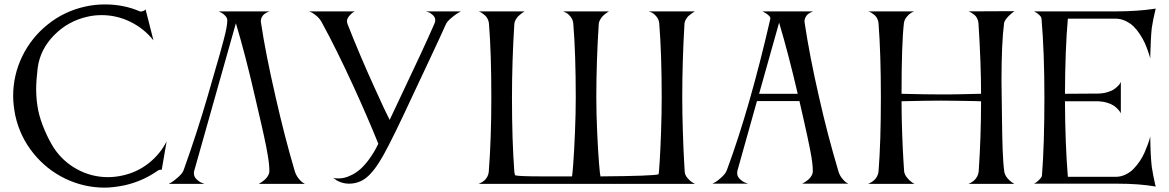

<svg xmlns="http://www.w3.org/2000/svg" viewBox="-20 -839 5332 876"><path d="M151.9 -528.8Q145 -470.7 145 -432.1Q145 -381.8 154.8 -333Q164.1 -290.5 184.1 -244.1Q204.1 -197.8 225.1 -165Q266.1 -102.5 331.8 -66.7Q397.5 -30.8 473.1 -30.8Q504.9 -30.8 538.1 -38.1Q605.5 -52.7 658 -94Q710.4 -135.3 740.2 -193.8L717.8 -64Q709 -67.4 694.8 -57.1Q628.4 -11.2 546.9 6.8Q494.6 17.1 458 17.1Q362.8 17.1 277.3 -24.2Q191.9 -65.4 131.3 -140.9Q70.8 -216.3 49.8 -312Q40 -361.8 40 -400.9Q40 -496.1 81.3 -581.5Q122.6 -667 198 -727.5Q273.4 -788.1 369.1 -809.1Q411.6 -818.8 460 -818.8Q544.4 -818.8 618.2 -787.1Q621.6 -785.2 631.8 -788.3Q642.1 -791.5 644 -796.9L680.2 -654.8Q637.7 -708.5 575.2 -739.3Q512.7 -770 443.8 -770Q410.2 -770 380.9 -763.2Q291 -743.7 227.1 -678.7Q163.1 -613.8 151.9 -528.8Z M1325.2 -57.1Q1330.6 -39.6 1342 -25.1Q1353.5 -10.7 1362.3 -5.4L1371.1 0H1160.2Q1162.1 -1 1165.5 -2.9Q1168.9 -4.9 1177.2 -10.7Q1185.5 -16.6 1191.9 -22.9Q1198.2 -29.3 1203.6 -38.8Q1209 -48.3 1209 -57.1Q1209 -71.3 1207.5 -87.9Q1206.1 -104.5 1202.1 -127.9Q1198.2 -151.4 1194.8 -168.9Q1191.4 -186.5 1184.1 -220Q1176.8 -253.4 1172.6 -271.7Q1168.5 -290 1158.4 -332.8Q1148.4 -375.5 1144 -395Q1100.1 -587.4 1056.2 -732.9L865.7 -58.1Q864.7 -55.2 864.7 -47.9Q864.7 -33.2 876.7 -21.2Q888.7 -9.3 900.9 -4.9L913.1 0H750Q756.3 -3.4 766.1 -9.5Q775.9 -15.6 794.4 -32.2Q813 -48.8 817.9 -63Q878.9 -233.4 926.8 -397.9Q936 -430.7 955.1 -496.1Q974.1 -561.5 981.7 -587.9Q989.3 -614.3 999.5 -653.1Q1009.8 -691.9 1013.4 -712.4Q1017.1 -732.9 1017.1 -746.1Q1017.1 -757.3 1007.3 -767.6Q997.6 -777.8 987.8 -782.2L978 -787.1H1210.9Q1209.5 -786.6 1206.5 -785.9Q1203.6 -785.2 1196.5 -781.5Q1189.5 -777.8 1184.1 -773.2Q1178.7 -768.6 1174.3 -760.3Q1169.9 -752 1169.9 -742.2Q1169.9 -741.2 1170.4 -738.8Q1170.9 -736.3 1170.9 -734.9Q1191.4 -596.2 1237.8 -395Q1279.3 -211.9 1325.2 -57.1Z M1500 -27.8Q1507.8 -24.9 1522.9 -24.9Q1536.6 -24.9 1550.5 -27.8Q1564.5 -30.8 1584.7 -40.8Q1605 -50.8 1623.8 -67.1Q1642.6 -83.5 1664.8 -113.5Q1687 -143.6 1706.1 -183.1Q1657.2 -304.2 1594.7 -440.9Q1515.1 -614.7 1448.7 -735.8Q1439.9 -752.9 1425.3 -765.6Q1410.6 -778.3 1400.4 -782.7L1390.6 -787.1H1598.6Q1594.7 -785.2 1588.9 -781.2Q1583 -777.3 1573 -765.6Q1563 -753.9 1563 -742.2Q1563 -738.8 1564.9 -731Q1625 -578.6 1688 -440.9Q1738.3 -329.1 1757.8 -292Q1772 -322.8 1818.1 -419.7Q1864.3 -516.6 1899.9 -593.5Q1935.5 -670.4 1962.9 -732.9Q1965.8 -740.2 1965.8 -747.1Q1965.8 -759.8 1955.3 -769.8Q1944.8 -779.8 1934.6 -783.2L1923.8 -787.1H2083Q2076.7 -783.7 2067.1 -778.1Q2057.6 -772.5 2039.1 -757.1Q2020.5 -741.7 2014.6 -729Q1989.3 -671.9 1938 -563.2Q1886.7 -454.6 1860.8 -398.9Q1771.5 -206.5 1730.2 -132.6Q1689 -58.6 1651.9 -28.8Q1617.2 -1 1571.8 -1Q1543.9 -1 1517.6 -15.1Z M3150.9 0H2162.6Q2164.6 -0.5 2167.5 -1.7Q2170.4 -2.9 2178.2 -7.3Q2186 -11.7 2192.1 -17.6Q2198.2 -23.4 2203.6 -33.4Q2209 -43.5 2210 -55.2Q2221.7 -206.5 2221.7 -394Q2221.7 -598.6 2210.9 -731Q2210 -742.7 2204.8 -752.7Q2199.7 -762.7 2192.9 -768.8Q2186 -774.9 2179.4 -779.3Q2172.9 -783.7 2168.5 -785.2L2163.6 -787.1H2374Q2372.1 -786.1 2369.1 -784.4Q2366.2 -782.7 2358.4 -776.9Q2350.6 -771 2344.5 -764.9Q2338.4 -758.8 2333 -749.5Q2327.6 -740.2 2326.7 -731Q2315.9 -559.6 2315.9 -394Q2315.9 -195.8 2326.7 -55.2Q2326.7 -48.8 2330.6 -39.1Q2344.7 -34.2 2460.9 -34.2H2589.8Q2591.3 -37.6 2595.5 -92.5Q2599.6 -147.5 2603.3 -234.9Q2606.9 -322.3 2606.9 -394Q2606.9 -592.8 2595.7 -731Q2594.2 -749.5 2582.5 -763.7Q2570.8 -777.8 2560.1 -782.2L2548.8 -787.1H2758.8Q2756.8 -786.1 2753.9 -784.4Q2751 -782.7 2743.2 -776.9Q2735.4 -771 2729.5 -764.9Q2723.6 -758.8 2718.3 -749.5Q2712.9 -740.2 2711.9 -731Q2700.7 -559.6 2700.7 -394Q2700.7 -322.8 2704.6 -235.6Q2708.5 -148.4 2713.1 -93Q2717.8 -37.6 2719.7 -34.2Q2962.9 -36.1 2984.9 -43.9Q2986.3 -48.8 2989.7 -101.3Q2993.2 -153.8 2996.1 -238Q2999 -322.3 2999 -394Q2999 -593.8 2987.8 -731.9Q2986.3 -750.5 2974.4 -764.4Q2962.4 -778.3 2951.2 -782.7L2939.9 -787.1H3150.9Q3148.9 -786.1 3146 -784.4Q3143.1 -782.7 3135 -777.1Q3127 -771.5 3120.8 -765.6Q3114.7 -759.8 3109.4 -750.5Q3104 -741.2 3103 -731.9Q3092.8 -559.6 3092.8 -394Q3092.8 -324.7 3095.5 -240Q3098.1 -155.3 3101.1 -105.5L3104 -55.2Q3105 -40.5 3116.7 -26.6Q3128.4 -12.7 3139.6 -6.3Z M3443.4 -411.1H3619.6Q3577.6 -591.8 3534.7 -735.8ZM3230.5 -1Q3236.3 -3.9 3245.4 -9Q3254.4 -14.2 3272.2 -30.3Q3290 -46.4 3296.4 -63Q3400.4 -343.3 3494.6 -752.9V-755.4Q3494.6 -762.2 3485.6 -770Q3476.6 -777.8 3467.8 -782.2L3458.5 -787.1H3690.4Q3689 -786.6 3686.3 -785.6Q3683.6 -784.7 3676.5 -781Q3669.4 -777.3 3664.3 -772.7Q3659.2 -768.1 3654.8 -759.5Q3650.4 -751 3650.4 -741.2Q3650.4 -740.2 3650.9 -737.8Q3651.4 -735.4 3651.4 -733.9Q3673.8 -583.5 3717.3 -394Q3755.4 -224.6 3805.7 -56.2Q3811 -38.6 3822.3 -24.7Q3833.5 -10.7 3841.8 -5.9L3850.6 -1H3639.6Q3641.6 -2 3645 -3.7Q3648.4 -5.4 3656.7 -11Q3665 -16.6 3671.4 -22.7Q3677.7 -28.8 3683.1 -38.1Q3688.5 -47.4 3688.5 -56.2Q3688.5 -74.7 3685.8 -97.9Q3683.1 -121.1 3675.8 -157.7Q3668.5 -194.3 3663.3 -218.3Q3658.2 -242.2 3645.8 -297.4Q3633.3 -352.5 3627.4 -377.9H3433.6L3344.2 -59.1Q3343.3 -56.2 3343.3 -48.8Q3343.3 -34.2 3355.5 -22.2Q3367.7 -10.3 3379.9 -5.9L3392.6 -1Z M3988.3 -57.1Q3999 -189.5 3999 -394Q3999 -594.2 3988.3 -732.9Q3987.3 -744.6 3982.2 -754.6Q3977.1 -764.6 3970.2 -770.3Q3963.4 -775.9 3956.8 -780Q3950.2 -784.2 3945.8 -785.6L3940.9 -787.1H4151.4Q4144.5 -784.7 4135.7 -779.5Q4127 -774.4 4116.5 -761.5Q4106 -748.5 4104 -732.9Q4093.3 -638.2 4093.3 -411.1Q4093.8 -411.1 4123.5 -410.4Q4153.3 -409.7 4196.8 -408.9Q4240.2 -408.2 4273.9 -408.2Q4294.9 -408.2 4321 -408.4Q4347.2 -408.7 4369.9 -409.2Q4392.6 -409.7 4412.1 -410.2Q4431.6 -410.6 4443.6 -410.9Q4455.6 -411.1 4456.1 -411.1Q4456.1 -549.8 4444.3 -732.9Q4443.4 -744.6 4438.5 -754.6Q4433.6 -764.6 4426.8 -770.3Q4419.9 -775.9 4413.3 -780Q4406.7 -784.2 4402.3 -785.6L4397.9 -787.1L4607.9 -788.1L4603 -784.2Q4597.7 -779.8 4593.8 -776.6Q4589.8 -773.4 4583.5 -767.3Q4577.1 -761.2 4573 -756.1Q4568.8 -751 4565.2 -744.6Q4561.5 -738.3 4561 -732.9Q4549.3 -641.6 4549.3 -470.2Q4549.3 -458.5 4549.8 -432.9Q4550.3 -407.2 4550.3 -394Q4550.8 -359.4 4551.5 -304.2Q4552.2 -249 4552.7 -222.7Q4553.2 -196.3 4554.4 -161.1Q4555.7 -126 4557.4 -101.8Q4559.1 -77.6 4562 -56.2Q4564 -41.5 4575.4 -27.3Q4586.9 -13.2 4597.2 -6.8L4607.9 0H4397.9Q4399.9 -0.5 4402.8 -1.7Q4405.8 -2.9 4413.6 -7.8Q4421.4 -12.7 4427.5 -18.8Q4433.6 -24.9 4439 -35.2Q4444.3 -45.4 4445.3 -57.1Q4456.1 -216.8 4456.1 -377H4449.7Q4442.9 -377.4 4431.4 -377.7Q4419.9 -377.9 4405.5 -378.2Q4391.1 -378.4 4374 -378.7Q4356.9 -378.9 4339.8 -379.2Q4322.8 -379.4 4304.9 -379.6Q4287.1 -379.9 4272.9 -379.9Q4240.7 -379.9 4197.5 -379.2Q4154.3 -378.4 4124 -377.7Q4093.8 -377 4093.3 -377Q4093.3 -307.6 4096.2 -228Q4099.1 -148.4 4102.1 -103.5L4105 -58.1Q4106.4 -43.5 4118.2 -28.8Q4129.9 -14.2 4141.1 -6.8L4152.3 0H3939.9Q3941.9 -0.5 3944.8 -1.7Q3947.8 -2.9 3955.8 -7.8Q3963.9 -12.7 3970.2 -18.8Q3976.6 -24.9 3981.9 -35.2Q3987.3 -45.4 3988.3 -57.1Z M4733.9 -37.1Q4745.1 -177.7 4745.1 -396Q4745.1 -599.6 4731.9 -753.9Q4731 -761.7 4722.4 -770Q4713.9 -778.3 4705.6 -782.7L4697.8 -787.1H5076.2Q5122.1 -787.1 5166.3 -790.3Q5210.4 -793.5 5231.9 -796.9L5252.9 -799.8Q5240.7 -751 5234.9 -710.9Q5232.4 -688.5 5230.7 -653.6Q5229 -618.7 5228.5 -595.2L5228 -571.8Q5227.1 -575.7 5225.3 -582.3Q5223.6 -588.9 5217 -607.7Q5210.4 -626.5 5202.6 -643.8Q5194.8 -661.1 5181.2 -682.1Q5167.5 -703.1 5152.1 -718.3Q5136.7 -733.4 5114.7 -743.7Q5092.8 -753.9 5068.8 -753.9H4852.1Q4839.8 -616.2 4838.9 -411.1L4989.7 -412.1Q5013.7 -412.6 5033 -418.5Q5052.2 -424.3 5063.2 -432.1Q5074.2 -439.9 5081.5 -447.5Q5088.9 -455.1 5091.3 -460.4L5093.8 -465.8V-321.8Q5092.8 -323.7 5090.8 -327.4Q5088.9 -331.1 5080.8 -340.1Q5072.8 -349.1 5062.3 -356.4Q5051.8 -363.8 5032.5 -369.9Q5013.2 -376 4990.7 -377H4838.9Q4839.8 -181.2 4852.1 -32.2H5069.8Q5093.8 -32.2 5115.5 -42.7Q5137.2 -53.2 5152.6 -69.3Q5168 -85.4 5181.2 -105.2Q5194.3 -125 5202.6 -144.5Q5210.9 -164.1 5217 -180.4Q5223.1 -196.8 5225.6 -207L5228 -216.8Q5229 -127.9 5234.9 -78.1Q5237.3 -60.5 5241.9 -37.8Q5246.6 -15.1 5249.5 -1.5L5252.9 12.2Q5179.2 -1 5076.2 -1H4697.8Q4701.2 -2.9 4706.8 -6.3Q4712.4 -9.8 4722.2 -19.5Q4731.9 -29.3 4733.9 -37.1Z"/></svg>

Font: Anticva
Style: Regular
Weight: 400
Version: Version 1.000